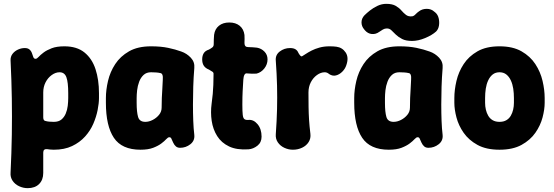

<svg xmlns="http://www.w3.org/2000/svg" viewBox="-20 -760 2880 999"><path d="M315 -519Q380 -519 419.5 -487Q459 -455 477 -400Q495 -345 495 -275V-250Q495 -223 488 -187.5Q481 -152 465.5 -116Q450 -80 422.5 -49.5Q395 -19 355 0Q315 19 260 19Q249 19 240 18Q231 17 225 16Q205 14 205 34V140Q205 176 183.5 197.5Q162 219 124 219Q101 219 79.5 209Q58 199 45.5 180.5Q33 162 35 138Q40 36 41.5 -58.5Q43 -153 41.5 -248Q40 -343 35 -445Q34 -465 45 -479.5Q56 -494 73.5 -502Q91 -510 109 -510Q125 -510 134 -502Q143 -494 147 -481Q150 -471 153.5 -462.5Q157 -454 165 -454Q172 -454 181 -464Q190 -474 206.5 -486.5Q223 -499 249 -509Q275 -519 315 -519ZM290 -384Q269 -384 249 -369.5Q229 -355 217 -331.5Q205 -308 205 -279V-149Q205 -131 219 -130Q226 -128 236.5 -127Q247 -126 260 -126Q285 -126 299.5 -138Q314 -150 322 -169Q330 -188 332.5 -209.5Q335 -231 335 -250V-275Q335 -332 325.5 -358Q316 -384 290 -384Z M711 19Q614 19 572.5 -43Q531 -105 531 -225V-250Q531 -292 542 -339Q553 -386 579.5 -426.5Q606 -467 651.5 -493Q697 -519 766 -519Q817 -519 855 -511Q893 -503 923 -492Q952 -482 973 -459.5Q994 -437 991 -406Q987 -357 985.5 -309Q984 -261 984 -216.5Q984 -172 985.5 -131.5Q987 -91 991 -58Q994 -28 970.5 -9.5Q947 9 917 9Q904 9 895.5 2Q887 -5 881 -18Q875 -30 872 -38Q869 -46 861 -46Q854 -46 845 -36Q836 -26 819.5 -13.5Q803 -1 777 9Q751 19 711 19ZM736 -126Q755 -126 774.5 -136Q794 -146 807.5 -162.5Q821 -179 821 -200Q821 -228 822 -250.5Q823 -273 824.5 -295.5Q826 -318 827 -345Q830 -379 813 -380Q805 -382 792.5 -383Q780 -384 766 -384Q742 -384 727 -370Q712 -356 704 -334.5Q696 -313 693.5 -290.5Q691 -268 691 -250V-225Q691 -177 698.5 -151.5Q706 -126 736 -126Z M1273 17Q1212 21 1172 2Q1132 -17 1110 -52Q1088 -87 1081.5 -131Q1075 -175 1081 -220Q1085 -248 1087 -271.5Q1089 -295 1090 -318.5Q1091 -342 1091 -370Q1092 -380 1089 -383.5Q1086 -387 1080 -390Q1074 -393 1067 -398Q1049 -405 1040.5 -418Q1032 -431 1032 -451Q1032 -470 1040 -483Q1048 -496 1067 -502Q1078 -508 1085 -513.5Q1092 -519 1092 -530Q1092 -541 1092.5 -555Q1093 -569 1094 -579Q1098 -609 1119 -626Q1140 -643 1173 -643Q1206 -643 1227 -626Q1248 -609 1252 -578Q1252 -568 1252.5 -557.5Q1253 -547 1252 -536Q1252 -515 1271 -515Q1283 -515 1294.5 -514Q1306 -513 1317 -512Q1340 -508 1356 -491.5Q1372 -475 1372 -451Q1372 -425 1355.5 -404Q1339 -383 1315 -377Q1304 -376 1291 -376.5Q1278 -377 1266 -378Q1257 -380 1252 -371Q1247 -362 1246 -345Q1244 -314 1242.5 -285Q1241 -256 1241 -216Q1241 -180 1243 -162.5Q1245 -145 1252 -140Q1259 -135 1272 -136Q1299 -139 1320 -114Q1341 -89 1341 -49Q1341 -19 1319.5 -2Q1298 15 1273 17Z M1504 19Q1481 19 1459.5 9Q1438 -1 1425.5 -19.5Q1413 -38 1415 -62Q1420 -131 1421.5 -192Q1423 -253 1421.5 -314Q1420 -375 1415 -444Q1412 -474 1435.5 -492Q1459 -510 1489 -510Q1507 -510 1517.5 -503.5Q1528 -497 1533 -484Q1539 -474 1543.5 -469.5Q1548 -465 1553 -468Q1560 -472 1572 -480Q1584 -488 1601.5 -497Q1619 -506 1642.5 -512.5Q1666 -519 1695 -519Q1705 -519 1714 -518.5Q1723 -518 1730 -517Q1761 -513 1778.5 -487Q1796 -461 1782 -421Q1776 -402 1761 -387Q1746 -372 1728 -367.5Q1710 -363 1692 -375Q1688 -379 1682 -381.5Q1676 -384 1670 -384Q1649 -384 1629 -369.5Q1609 -355 1597 -331.5Q1585 -308 1585 -279Q1585 -237 1585.5 -203.5Q1586 -170 1588 -137.5Q1590 -105 1595 -64Q1598 -40 1586 -21Q1574 -2 1552 8.5Q1530 19 1504 19Z M2003 19Q1906 19 1864.5 -43Q1823 -105 1823 -225V-250Q1823 -292 1834 -339Q1845 -386 1871.5 -426.5Q1898 -467 1943.5 -493Q1989 -519 2058 -519Q2109 -519 2147 -511Q2185 -503 2215 -492Q2244 -482 2265 -459.5Q2286 -437 2283 -406Q2279 -357 2277.5 -309Q2276 -261 2276 -216.5Q2276 -172 2277.5 -131.5Q2279 -91 2283 -58Q2286 -28 2262.5 -9.5Q2239 9 2209 9Q2196 9 2187.5 2Q2179 -5 2173 -18Q2167 -30 2164 -38Q2161 -46 2153 -46Q2146 -46 2137 -36Q2128 -26 2111.5 -13.5Q2095 -1 2069 9Q2043 19 2003 19ZM2028 -126Q2047 -126 2066.5 -136Q2086 -146 2099.5 -162.5Q2113 -179 2113 -200Q2113 -228 2114 -250.5Q2115 -273 2116.5 -295.5Q2118 -318 2119 -345Q2122 -379 2105 -380Q2097 -382 2084.5 -383Q2072 -384 2058 -384Q2034 -384 2019 -370Q2004 -356 1996 -334.5Q1988 -313 1985.5 -290.5Q1983 -268 1983 -250V-225Q1983 -177 1990.5 -151.5Q1998 -126 2028 -126ZM1875 -607Q1861 -623 1861 -643.5Q1861 -664 1876 -680Q1888 -692 1905 -705.5Q1922 -719 1944 -729.5Q1966 -740 1990 -740Q2021 -740 2039 -729.5Q2057 -719 2068.5 -705.5Q2080 -692 2092.5 -682.5Q2105 -673 2124 -675Q2133 -676 2142 -685.5Q2151 -695 2160 -701Q2177 -714 2200.5 -714Q2224 -714 2240 -699L2245 -695Q2258 -684 2262.5 -665Q2267 -646 2264 -627Q2261 -608 2249 -596Q2228 -577 2192 -562Q2156 -547 2124 -547Q2092 -547 2072.5 -557Q2053 -567 2040 -579.5Q2027 -592 2017 -602Q2007 -612 1993 -612Q1982 -612 1972.5 -606.5Q1963 -601 1953 -594Q1935 -581 1914.5 -583Q1894 -585 1879 -602Z M2814 -225Q2814 -191 2803 -149Q2792 -107 2765.5 -69Q2739 -31 2693.5 -6Q2648 19 2579 19Q2510 19 2464.5 -6Q2419 -31 2392.5 -69Q2366 -107 2355 -149Q2344 -191 2344 -225V-250Q2344 -292 2355 -339Q2366 -386 2392.5 -426.5Q2419 -467 2464.5 -493Q2510 -519 2579 -519Q2648 -519 2693.5 -493Q2739 -467 2765.5 -426.5Q2792 -386 2803 -339Q2814 -292 2814 -250ZM2654 -250Q2654 -275 2650.5 -298.5Q2647 -322 2638 -341.5Q2629 -361 2614.5 -372.5Q2600 -384 2579 -384Q2558 -384 2543.5 -372.5Q2529 -361 2520 -341.5Q2511 -322 2507.5 -298.5Q2504 -275 2504 -250V-225Q2504 -207 2508 -189.5Q2512 -172 2520.5 -157.5Q2529 -143 2543.5 -134.5Q2558 -126 2579 -126Q2600 -126 2614.5 -134.5Q2629 -143 2637.5 -157.5Q2646 -172 2650 -189.5Q2654 -207 2654 -225Z"/></svg>

Font: Winky Sans
Style: Bold
Weight: 700
Designer: Simon Atzbach
Foundry: typofactur
Version: Version 1.205